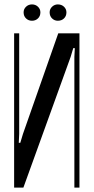

<svg xmlns="http://www.w3.org/2000/svg" viewBox="-20 -850 424 870"><path d="M340 -699V0H317V-592L319 -632H312L300 -592L86 0H44V-699H67V-243L65 -203H72L84 -243L244 -699ZM87 -794Q87 -809 98 -819.5Q109 -830 125 -830Q141 -830 152 -819.5Q163 -809 163 -794Q163 -777 152 -766.5Q141 -756 125 -756Q109 -756 98 -766.5Q87 -777 87 -794ZM205 -794Q205 -809 216 -819.5Q227 -830 242 -830Q259 -830 270 -819.5Q281 -809 281 -794Q281 -777 270 -766.5Q259 -756 242 -756Q227 -756 216 -766.5Q205 -777 205 -794Z"/></svg>

Font: Moniqa SemBd Heading
Style: Regular
Weight: 600
Designer: Rajesh Rajput
Foundry: Rajesh Rajput
Version: Version 1.000